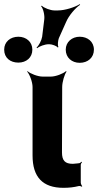

<svg xmlns="http://www.w3.org/2000/svg" viewBox="-89 -895 470 920"><path d="M215 5C243 5 266 2 286 -3C291 -5 300 -3 303 0L305 -3C302 -6 298 -15 298 -20V-105C298 -110 302 -115 304 -118L301 -120C299 -118 295 -113 290 -113L282 -112L260 -110C223 -110 208 -125 208 -165L209 -478C209 -502 220 -539 230 -552L227 -554C214 -542 178 -528 155 -528H115C92 -528 56 -542 43 -554L41 -552C53 -539 67 -502 67 -478V-150C67 -47 115 5 215 5ZM123 -801 113 -719C110 -701 97 -676 86 -667L89 -664C99 -673 126 -683 144 -683H148C160 -683 183 -675 188 -667L191 -670C186 -677 189 -702 193 -712L227 -788C240 -820 273 -858 295 -872L293 -875C271 -861 223 -845 189 -845H171C153 -845 121 -857 111 -868L108 -865C118 -855 126 -821 123 -801ZM-1 -595C37 -595 66 -619 66 -657C66 -694 37 -719 -1 -719C-39 -719 -69 -695 -69 -657C-69 -618 -40 -595 -1 -595ZM293 -594C332 -594 361 -619 361 -657C361 -695 331 -719 293 -719C256 -719 226 -694 226 -657C226 -619 255 -594 293 -594Z"/></svg>

Font: Asimov
Style: EdgeExtreme
Weight: 500
Designer: Google
Version: Version 2.000980: 2014